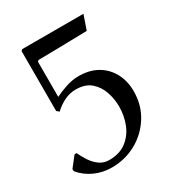

<svg xmlns="http://www.w3.org/2000/svg" viewBox="-168 -793 837 909"><g transform="rotate(-30 250.0 -338.0)"><path d="M125 -594V-406Q156 -421 189.5 -432Q223 -443 257 -443Q316 -443 358.5 -418.5Q401 -394 424.5 -350.5Q448 -307 448 -251Q448 -175 410.5 -115.5Q373 -56 312 -22.5Q251 11 178 11Q131 11 87.5 -8Q44 -27 13 -64L12 -76L56 -132H67Q78 -108 94 -83.5Q110 -59 132.5 -42.5Q155 -26 186 -26Q242 -26 279 -54Q316 -82 334 -127Q352 -172 352 -223Q352 -264 338.5 -303.5Q325 -343 295 -369Q265 -395 213 -395Q180 -395 150 -380Q120 -365 96 -342L83 -353V-680L90 -687H425L398 -609Q355 -608 303 -607Q251 -606 206 -605Q161 -604 137 -604Q125 -604 125 -594Z"/></g></svg>

Font: Aref Ruqaa Ink
Style: Regular
Weight: 400
Designer: Abdullah Aref
Version: Version 1.005